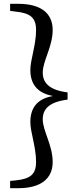

<svg xmlns="http://www.w3.org/2000/svg" viewBox="-20 -810 418 1006"><path d="M334 -326C238 -338 204 -376 204 -430C204 -491 256 -565 256 -653C256 -744 190 -790 76 -790H33V-753L64 -749C139 -741 169 -717 169 -653C169 -573 139 -497 139 -444C139 -375 170 -323 258 -307C170 -292 139 -240 139 -170C139 -117 169 -41 169 39C169 103 139 127 64 135L33 138V176H76C190 176 256 129 256 39C256 -50 204 -124 204 -185C204 -239 238 -276 334 -288Z"/></svg>

Font: Source Han Serif CN SemiBold
Style: Regular
Weight: 600
Designer: Ryoko NISHIZUKA 西塚涼子 (kana & ideographs); Frank Grießhammer (Latin, Greek & Cyrillic); Wenlong ZHANG 张文龙 (bopomofo); San
Foundry: Adobe Systems Incorporated
Version: Version 1.000;PS 1;hotconv 16.6.53;makeotf.lib2.5.65590